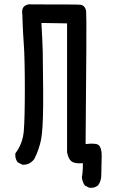

<svg xmlns="http://www.w3.org/2000/svg" viewBox="-20 -767 540 910"><path d="M402.8 122.6 383.3 112.8 381.8 111.8 380.9 110.4Q370.1 93.8 368.2 74.7V74.2V73.2Q373.5 41.5 372.6 6.3Q342.3 9.3 325.2 1.5Q305.2 -7.8 297.9 -44.9V-45.4V-45.9V-656.2L176.3 -658.2Q181.6 -567.9 182.6 -520.5Q183.6 -471.7 184.6 -334Q185.5 -195.8 178.7 -133.3Q177.2 -120.6 175 -108.2Q172.9 -95.7 169.4 -83.5Q166 -71.3 162.1 -59.3Q158.2 -47.4 153.1 -35.9Q147.9 -24.4 142.1 -12.7L141.6 -12.2Q130.9 1.5 117.2 8.1Q103.5 14.6 87.4 13.7H86.4L85.4 13.2L65.9 3.4L64.5 2.9L64 2Q50.8 -13.7 52.7 -38.6V-40L53.7 -41.5Q87.9 -86.9 92.8 -146Q97.7 -206.1 97.7 -346.7Q97.7 -381.8 97.4 -412.6Q97.2 -443.4 96.4 -469.7Q95.7 -496.1 95 -518.1Q94.2 -540 92.8 -557.6Q91.3 -581.1 89.8 -604.7Q88.4 -628.4 87.4 -652.1Q86.4 -675.8 85.9 -698.7Q84.5 -707.5 85 -714.6Q85.4 -721.7 88.1 -727.8Q90.8 -733.9 95.7 -737.8Q109.4 -749 131.3 -746.1Q237.3 -746.1 293 -745.8Q348.6 -745.6 359.4 -744.6Q371.6 -743.7 378.9 -735.4Q386.2 -727.1 388.2 -713.4Q391.6 -688 385.7 -84Q418.9 -88.4 438 -84Q450.7 -80.6 456.3 -66.4Q461.9 -52.2 461.9 -28.3L460 64.5Q460 89.8 445.3 110.8L444.8 111.3L444.3 111.8Q428.7 125 404.8 123H403.8Z"/></svg>

Font: NaikaiFont
Style: SemiBold
Weight: 600
Version: Version 1.89